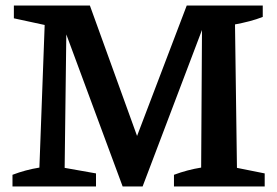

<svg xmlns="http://www.w3.org/2000/svg" viewBox="-20 -672 999 692"><path d="M834 -67 934 -47V0H607V-42Q655 -60 705 -68L708 -564L494 0H422L219 -548L213 -67L326 -47V0H25V-42Q72 -60 122 -68L141 -582L30 -606V-652H304L474 -182L653 -652H927V-611Q904 -602 879 -595.5Q854 -589 827 -584Z"/></svg>

Font: Piazzolla SC SemiBold
Style: Regular
Weight: 600
Designer: Juan Pablo del Peral
Foundry: Huerta Tipografica
Version: Version 1.330